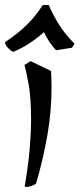

<svg xmlns="http://www.w3.org/2000/svg" viewBox="-27 -727 315 760"><path d="M78 13Q71 13 71 10V9Q85 -72 90.5 -137.5Q96 -203 96 -255Q96 -337 87 -389Q78 -441 70 -470L94 -485L175 -446Q176 -430 176.5 -413.5Q177 -397 177 -380Q177 -286 160.5 -191.5Q144 -97 116 -1Q110 5 97.5 9Q85 13 78 13ZM26 -522Q19 -523 6 -536Q-7 -549 -7 -560Q48 -597 82.5 -632Q117 -667 142 -707H166Q186 -661 210 -624.5Q234 -588 268 -554L258 -538L195 -528Q179 -545 167.5 -563Q156 -581 147 -600Q122 -577 90 -556Q58 -535 26 -522Z"/></svg>

Font: Julee
Style: Regular
Weight: 400
Designer: Julian Tunni
Foundry: Julian Tunni
Version: Version 1.002; ttfautohint (v1.8.4.7-5d5b);gftools[0.9.23]